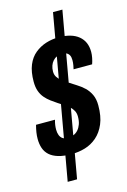

<svg xmlns="http://www.w3.org/2000/svg" viewBox="-121 -800 603 910"><g transform="rotate(-15 180.5 -344.5)"><path d="M94 53 235 -742H281L140 53ZM147 -69Q108 -69 81.5 -77Q55 -85 39 -99.5Q23 -114 16 -134.5Q9 -155 9 -180Q9 -196 11.5 -212Q14 -228 19 -247H112Q108 -233 106.5 -222Q105 -211 105 -200Q105 -185 109.5 -173Q114 -161 123.5 -154.5Q133 -148 149 -148Q164 -148 177.5 -153.5Q191 -159 200.5 -170Q210 -181 215.5 -196.5Q221 -212 221 -233Q221 -250 214.5 -262Q208 -274 197.5 -283.5Q187 -293 173 -302Q159 -311 145 -320Q130 -330 115 -341Q100 -352 87.5 -366.5Q75 -381 68 -400.5Q61 -420 61 -447Q61 -495 74.5 -528Q88 -561 112.5 -581Q137 -601 167 -610.5Q197 -620 230 -620Q261 -620 285.5 -613Q310 -606 327 -592Q344 -578 352.5 -558.5Q361 -539 361 -513Q361 -500 358 -484.5Q355 -469 350 -455H259Q264 -477 264.5 -486Q265 -495 265 -499Q265 -514 260 -523Q255 -532 245.5 -536.5Q236 -541 224 -541Q211 -541 199.5 -535.5Q188 -530 179.5 -520.5Q171 -511 166.5 -498Q162 -485 162 -470Q162 -454 169.5 -442.5Q177 -431 189 -421.5Q201 -412 217 -402Q235 -390 254.5 -378Q274 -366 290.5 -350.5Q307 -335 317.5 -313Q328 -291 328 -260Q328 -206 312.5 -169.5Q297 -133 271 -110.5Q245 -88 213 -78.5Q181 -69 147 -69Z"/></g></svg>

Font: Archivo ExtraCondensed SemiBold
Style: Italic
Weight: 600
Width: 2
Italic angle: -10°
Designer: Hector Gatti
Foundry: Omnibus-Type
Version: Version 2.001